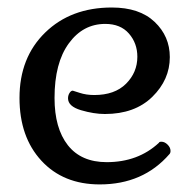

<svg xmlns="http://www.w3.org/2000/svg" viewBox="-20 -481 518 514"><path d="M433.6 -68.4Q436.5 -71.3 436.5 -77.1Q436.5 -85.9 428.7 -93.8Q420.9 -101.6 412.1 -101.6Q406.2 -101.6 405.3 -98.6Q349.6 -46.9 265.6 -46.9Q197.3 -46.9 161.6 -92.3Q126 -137.7 126 -218.8Q126 -312.5 164.1 -364.7Q202.1 -417 261.7 -417Q302.7 -417 325.2 -391.1Q347.7 -365.2 347.7 -329.1Q347.7 -287.1 317.4 -256.8Q287.1 -226.6 232.4 -226.6Q210.9 -226.6 193.4 -232.4Q175.8 -238.3 174.8 -238.3Q169.9 -238.3 166 -231.9Q162.1 -225.6 162.1 -217.8Q162.1 -196.3 196.8 -186Q231.4 -175.8 260.7 -175.8Q340.8 -175.8 387.7 -221.7Q434.6 -267.6 434.6 -328.1Q434.6 -383.8 394 -422.4Q353.5 -460.9 279.3 -460.9Q169.9 -460.9 101.1 -394Q32.2 -327.1 32.2 -218.8Q32.2 -114.3 90.8 -50.8Q149.4 12.7 247.1 12.7Q363.3 12.7 433.6 -68.4Z"/></svg>

Font: Kurale
Style: Regular
Weight: 400
Version: 1.0; ttfautohint (v1.3)